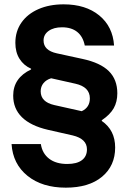

<svg xmlns="http://www.w3.org/2000/svg" viewBox="-20 -705 590 885"><path d="M283.3 160Q174.2 160 106.7 105.4Q39.2 50.8 33.3 -40.8H168.3Q175 2.5 206.7 26.7Q238.3 50.8 290 50.8Q334.2 50.8 357.5 33.3Q380.8 15.8 380.8 -16.7Q380.8 -65 315 -80.8L200.8 -106.7Q121.7 -125 81.2 -164.6Q40.8 -204.2 40.8 -264.2Q40.8 -345.8 123.3 -385V-388.3Q89.2 -403.3 70 -433.8Q50.8 -464.2 50.8 -507.5Q50.8 -560.8 78.8 -600.8Q106.7 -640.8 157.1 -662.9Q207.5 -685 273.3 -685Q375 -685 437.5 -633.8Q500 -582.5 505.8 -495H370.8Q362.5 -536.7 335.8 -557.9Q309.2 -579.2 265.8 -579.2Q227.5 -579.2 204.2 -562.5Q180.8 -545.8 180.8 -518.3Q180.8 -472.5 241.7 -459.2L360.8 -433.3Q442.5 -415.8 481.7 -377.1Q520.8 -338.3 520.8 -275Q520.8 -235.8 504.2 -206.2Q487.5 -176.7 449.2 -150.8V-147.5Q510.8 -105 510.8 -25Q510.8 59.2 450.4 109.6Q390 160 283.3 160ZM356.7 -192.5Q394.2 -210 394.2 -251.7Q394.2 -304.2 327.5 -319.2L215.8 -344.2Q193.3 -337.5 180.4 -321.7Q167.5 -305.8 167.5 -284.2Q167.5 -235 230 -220.8Z"/></svg>

Font: Funnel Sans
Style: Bold
Weight: 700
Designer: NORD ID, Kristian Moeller
Foundry: Dicotype
Version: Version 1.000